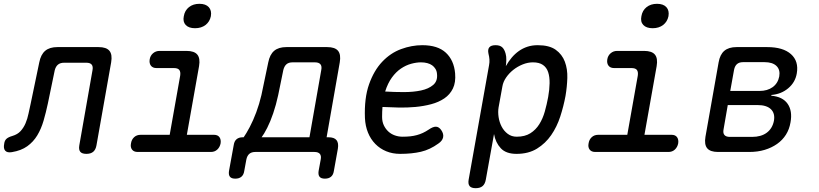

<svg xmlns="http://www.w3.org/2000/svg" viewBox="-74 -797 4294 1007"><path d="M132 -470Q140 -511 163 -530.5Q186 -550 227 -550H443Q484 -550 500 -530.5Q516 -511 509 -470L432 -35Q428 -12 415 -1Q402 10 379 10Q356 10 347 -1Q338 -12 342 -35L411 -428Q415 -448 407 -458Q399 -468 379 -468H262Q242 -468 230 -458Q218 -448 213 -428L177 -254Q167 -207 154.5 -164Q142 -121 121.5 -87Q101 -53 69 -30Q37 -7 -12 1Q-36 5 -46.5 -6.5Q-57 -18 -52 -43Q-50 -60 -40 -69Q-30 -78 -9 -84Q18 -92 34 -109.5Q50 -127 60 -150.5Q70 -174 75.5 -201Q81 -228 87 -254Z M1048 -90Q1068 -90 1077 -77.5Q1086 -65 1083 -45Q1079 -25 1065.5 -12.5Q1052 0 1032 0H648Q628 0 618.5 -12.5Q609 -25 613 -45Q616 -65 629.5 -77.5Q643 -90 664 -90H816L871 -400Q874 -420 866.5 -430Q859 -440 838 -440H747Q727 -440 717.5 -452.5Q708 -465 711 -485Q714 -505 728.5 -517.5Q743 -530 763 -530H904Q945 -530 961 -510.5Q977 -491 970 -450L906 -90ZM949 -649Q916 -649 900 -666Q884 -683 890 -712Q895 -742 917 -759.5Q939 -777 972 -777Q1005 -777 1021 -759.5Q1037 -742 1032 -712Q1026 -683 1004 -666Q982 -649 949 -649Z M1160 140Q1140 140 1132 130Q1124 120 1127 100L1152 -37Q1155 -57 1167 -67Q1179 -77 1199 -77H1204Q1218 -97 1236 -131Q1254 -165 1270 -208Q1286 -251 1297 -298L1333 -470Q1341 -511 1364 -530.5Q1387 -550 1428 -550H1642Q1683 -550 1699 -530.5Q1715 -511 1708 -470L1639 -77H1649Q1679 -77 1691 -62Q1703 -47 1698 -17L1677 100Q1674 120 1662 130Q1650 140 1630 140Q1610 140 1602 130Q1594 120 1597 100L1608 40Q1612 20 1603.5 10Q1595 0 1575 0H1265Q1245 0 1233.5 10Q1222 20 1218 40L1207 100Q1204 120 1192 130Q1180 140 1160 140ZM1611 -430Q1615 -450 1606.5 -460Q1598 -470 1578 -470H1460Q1440 -470 1428.5 -460Q1417 -450 1412 -430L1385 -298Q1374 -247 1359 -203Q1344 -159 1327.5 -126.5Q1311 -94 1298 -77H1549Z M2240 -115Q2254 -95 2250 -76.5Q2246 -58 2225 -44Q2181 -12 2133.5 -1Q2086 10 2025 10Q1985 10 1952 -3.5Q1919 -17 1894.5 -42Q1870 -67 1856 -101.5Q1842 -136 1840 -178Q1836 -282 1861.5 -354.5Q1887 -427 1930.5 -473Q1974 -519 2029.5 -539.5Q2085 -560 2141 -560Q2222 -560 2264.5 -520.5Q2307 -481 2313 -412Q2317 -365 2301.5 -333Q2286 -301 2256.5 -281Q2227 -261 2187.5 -250.5Q2148 -240 2104.5 -236Q2061 -232 2016.5 -233Q1972 -234 1932 -236Q1931 -224 1930.5 -211Q1930 -198 1930 -184Q1930 -159 1939 -140Q1948 -121 1962.5 -107.5Q1977 -94 1996.5 -87Q2016 -80 2037 -80Q2060 -80 2078 -82Q2096 -84 2112.5 -88.5Q2129 -93 2144 -100Q2159 -107 2174 -117Q2197 -133 2212.5 -132.5Q2228 -132 2240 -115ZM1946 -317Q1994 -314 2044 -314Q2094 -314 2134 -322.5Q2174 -331 2198 -351.5Q2222 -372 2218 -409Q2217 -424 2210 -435.5Q2203 -447 2192.5 -454.5Q2182 -462 2167 -466Q2152 -470 2134 -470Q2110 -470 2082.5 -462.5Q2055 -455 2029 -437.5Q2003 -420 1981.5 -390.5Q1960 -361 1946 -317Z M2579 -450Q2593 -475 2610 -495Q2627 -515 2647.5 -529.5Q2668 -544 2692.5 -552Q2717 -560 2746 -560Q2807 -560 2840.5 -536Q2874 -512 2888.5 -473.5Q2903 -435 2901.5 -388Q2900 -341 2892 -294Q2882 -240 2864.5 -186Q2847 -132 2817 -88.5Q2787 -45 2742.5 -17.5Q2698 10 2635 10Q2580 10 2552.5 -19.5Q2525 -49 2517 -94L2474 145Q2470 168 2457 179Q2444 190 2421 190Q2398 190 2389 179Q2380 168 2384 145L2491 -455Q2494 -470 2493 -485Q2492 -500 2488 -515Q2483 -538 2492.5 -549Q2502 -560 2525 -560Q2548 -560 2560 -549Q2572 -538 2578 -515Q2582 -501 2581.5 -482.5Q2581 -464 2579 -450ZM2721 -470Q2694 -470 2667 -459Q2640 -448 2618 -430.5Q2596 -413 2580.5 -390.5Q2565 -368 2561 -344L2541 -234Q2537 -210 2541 -183Q2545 -156 2557 -133Q2569 -110 2589 -95Q2609 -80 2636 -80Q2679 -80 2707.5 -98Q2736 -116 2754.5 -145.5Q2773 -175 2783.5 -212.5Q2794 -250 2801 -288Q2808 -327 2808.5 -360.5Q2809 -394 2801 -418.5Q2793 -443 2773.5 -456.5Q2754 -470 2721 -470Z M3448 -90Q3468 -90 3477 -77.5Q3486 -65 3483 -45Q3479 -25 3465.5 -12.5Q3452 0 3432 0H3048Q3028 0 3018.5 -12.5Q3009 -25 3013 -45Q3016 -65 3029.5 -77.5Q3043 -90 3064 -90H3216L3271 -400Q3274 -420 3266.5 -430Q3259 -440 3238 -440H3147Q3127 -440 3117.5 -452.5Q3108 -465 3111 -485Q3114 -505 3128.5 -517.5Q3143 -530 3163 -530H3304Q3345 -530 3361 -510.5Q3377 -491 3370 -450L3306 -90ZM3349 -649Q3316 -649 3300 -666Q3284 -683 3290 -712Q3295 -742 3317 -759.5Q3339 -777 3372 -777Q3405 -777 3421 -759.5Q3437 -742 3432 -712Q3426 -683 3404 -666Q3382 -649 3349 -649Z M3692 0Q3651 0 3635 -19.5Q3619 -39 3626 -80L3695 -470Q3702 -511 3725 -530.5Q3748 -550 3789 -550H3950Q4033 -550 4074.5 -513Q4116 -476 4105 -412Q4097 -365 4060 -334Q4023 -303 3972 -299L3971 -295Q4031 -290 4057 -252.5Q4083 -215 4072 -155Q4066 -119 4048 -90.5Q4030 -62 4001.5 -42Q3973 -22 3936.5 -11Q3900 0 3856 0ZM3743 -246 3721 -119Q3717 -99 3725.5 -89Q3734 -79 3754 -79H3870Q3918 -79 3947.5 -101Q3977 -123 3985 -163Q3992 -202 3969.5 -224Q3947 -246 3899 -246ZM3823 -471Q3803 -471 3791.5 -461Q3780 -451 3776 -431L3756 -320H3909Q3951 -320 3978.5 -340Q4006 -360 4013 -396Q4019 -431 3998.5 -451Q3978 -471 3936 -471Z"/></svg>

Font: Maple Mono Normal NL
Style: Italic
Weight: 400
Italic angle: -10°
Monospace: yes
Designer: subframe7536
Version: Version 7.000